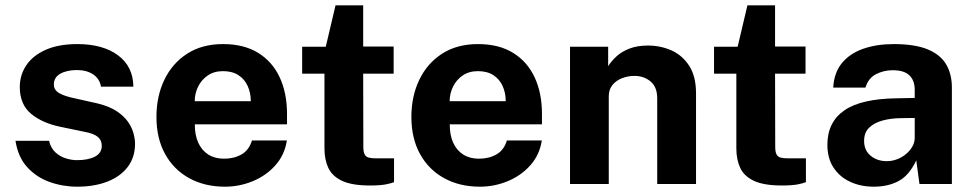

<svg xmlns="http://www.w3.org/2000/svg" viewBox="-20 -693 3660 723"><path d="M270.7 10Q216.7 10 166.9 -7.7Q117.1 -25.4 82.4 -63.6Q47.7 -101.8 38.3 -162.8H164.7Q171.3 -135.2 188.7 -119.3Q206.1 -103.3 228 -96.6Q249.9 -89.9 270 -89.9Q311.8 -89.9 337.5 -103.2Q363.2 -116.6 363.2 -144Q363.2 -165.2 348.2 -177.7Q333.1 -190.2 298 -196.7L206.9 -215.6Q138.4 -229.9 96.8 -264.7Q55.2 -299.6 54.5 -363.4Q54.2 -410 78.9 -447Q103.7 -484 152.2 -505.5Q200.8 -527 271.4 -527Q367.1 -527 424.2 -484.9Q481.2 -442.8 482.3 -366.6H360.4Q355.1 -396.7 330.7 -412.9Q306.3 -429.2 269.7 -429.2Q232.1 -429.2 207.5 -415.6Q182.8 -401.9 182.8 -374.4Q182.8 -354.2 202.8 -342.4Q222.8 -330.5 264.9 -322L349 -303.1Q392.3 -292.3 419.5 -274.2Q446.8 -256 461.8 -234.5Q476.8 -213.1 482.6 -191.3Q488.5 -169.6 488.5 -152.2Q488.5 -100.4 460.9 -64.3Q433.3 -28.2 384.3 -9.1Q335.2 10 270.7 10Z M713.7 -224.9Q713.3 -185.3 726.3 -156.2Q739.3 -127.1 764.1 -111.2Q788.9 -95.4 823.8 -95.4Q861.3 -95.4 889.5 -111.5Q917.7 -127.6 928.8 -164.1H1060.3Q1051.7 -109 1016.5 -70Q981.3 -30.9 931.3 -10.5Q881.3 10 827.3 10Q750.7 10 692.4 -22.1Q634.1 -54.2 601.6 -113.2Q569.1 -172.2 569.1 -252.6Q569.1 -330.2 598.8 -392.3Q628.5 -454.4 684.6 -490.7Q740.7 -527 819.9 -527Q898.9 -527 952.5 -493.7Q1006.2 -460.4 1033.5 -401.2Q1060.8 -342.1 1060.8 -264.6V-224.9ZM713.3 -311.8H924.4Q924.4 -343.1 912.8 -368.9Q901.2 -394.8 877.9 -409.9Q854.7 -425.1 819.6 -425.1Q786 -425.1 762.2 -408.7Q738.5 -392.4 725.8 -366.4Q713.2 -340.3 713.3 -311.8Z M1462.3 -415.6H1347.6L1348.2 -140.1Q1348.2 -120.9 1353.1 -111.7Q1358 -102.5 1368.2 -99.6Q1378.4 -96.8 1394.4 -96.8H1463.8V-7.1Q1453.7 -2.7 1432.5 1.4Q1411.2 5.5 1373.3 5.5Q1305.1 5.5 1267.9 -12.1Q1230.7 -29.7 1216.3 -61Q1201.8 -92.4 1201.8 -133.9V-415.6H1117.8V-517H1206.7L1243.5 -673H1347.6V-517.7H1462.3Z M1673.7 -224.9Q1673.3 -185.3 1686.3 -156.2Q1699.3 -127.1 1724.1 -111.2Q1748.9 -95.4 1783.8 -95.4Q1821.3 -95.4 1849.5 -111.5Q1877.7 -127.6 1888.8 -164.1H2020.3Q2011.7 -109 1976.5 -70Q1941.3 -30.9 1891.3 -10.5Q1841.3 10 1787.3 10Q1710.7 10 1652.4 -22.1Q1594.1 -54.2 1561.6 -113.2Q1529.1 -172.2 1529.1 -252.6Q1529.1 -330.2 1558.8 -392.3Q1588.5 -454.4 1644.6 -490.7Q1700.7 -527 1779.9 -527Q1858.9 -527 1912.5 -493.7Q1966.2 -460.4 1993.5 -401.2Q2020.8 -342.1 2020.8 -264.6V-224.9ZM1673.3 -311.8H1884.4Q1884.4 -343.1 1872.8 -368.9Q1861.2 -394.8 1837.9 -409.9Q1814.7 -425.1 1779.6 -425.1Q1746 -425.1 1722.2 -408.7Q1698.5 -392.4 1685.8 -366.4Q1673.2 -340.3 1673.3 -311.8Z M2126.5 0V-517H2270.1V-443.8Q2281.9 -462.8 2301.3 -480.6Q2320.7 -498.5 2350.1 -510Q2379.4 -521.5 2420.2 -521.5Q2467.4 -521.5 2508.7 -503.1Q2549.9 -484.6 2575.5 -444.9Q2601 -405.1 2601 -341.2V0H2454.8V-323Q2454.8 -365.2 2429.8 -386.2Q2404.8 -407.2 2369 -407.2Q2345.2 -407.2 2322.8 -398.7Q2300.5 -390.2 2286.5 -373.2Q2272.4 -356.2 2272.4 -330.8V0Z M3013.3 -415.6H2898.6L2899.2 -140.1Q2899.2 -120.9 2904.1 -111.7Q2909 -102.5 2919.2 -99.6Q2929.4 -96.8 2945.4 -96.8H3014.8V-7.1Q3004.7 -2.7 2983.5 1.4Q2962.2 5.5 2924.3 5.5Q2856.1 5.5 2818.9 -12.1Q2781.7 -29.7 2767.3 -61Q2752.8 -92.4 2752.8 -133.9V-415.6H2668.8V-517H2757.7L2794.5 -673H2898.6V-517.7H3013.3Z M3270.2 10Q3220.9 10 3181.2 -8.5Q3141.6 -26.9 3118.6 -62.1Q3095.6 -97.3 3095.6 -147.8Q3095.6 -232.8 3159.1 -277.1Q3222.5 -321.5 3359.6 -322.9L3424.5 -324.2V-354.9Q3424.5 -390.7 3403.7 -410Q3382.9 -429.2 3339 -428.5Q3307.3 -428.2 3278.6 -413.6Q3249.9 -399.1 3239 -363.2H3117.6Q3120.6 -419 3150.3 -455.4Q3180 -491.7 3230.6 -509.4Q3281.2 -527 3345.8 -527Q3425.1 -527 3473.1 -507.2Q3521.1 -487.4 3542.8 -450.8Q3564.4 -414.1 3564.4 -363.5V0H3442.4L3430.3 -89.2Q3404 -32.9 3364.2 -11.5Q3324.4 10 3270.2 10ZM3319.3 -86.1Q3339.1 -86.1 3357.8 -93.2Q3376.6 -100.3 3391.4 -112.7Q3406.3 -125 3415.2 -140.4Q3424.1 -155.8 3424.5 -172.5V-248.8L3371.8 -248.1Q3335.3 -247.7 3303.9 -239.3Q3272.5 -231 3253.2 -212.5Q3233.9 -194.1 3233.9 -162.5Q3233.9 -126.6 3258.7 -106.4Q3283.5 -86.1 3319.3 -86.1Z"/></svg>

Font: Public Sans Thin
Style: Regular
Weight: 100
Designer: The Public Sans project authors (U.S. Web Design System). Libre Franklin designed by Pablo Impallari and Rodrigo Fuenzal
Version: Version 1.008